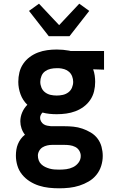

<svg xmlns="http://www.w3.org/2000/svg" viewBox="-20 -796 640 1039"><path d="M300 223Q272 223 244.5 220Q217 217 190.5 208.5Q164 200 140.5 185Q117 170 99.5 148.5Q82 127 74 100Q66 73 66 46Q66 30 68.5 14Q71 -2 77 -16.5Q83 -31 92.5 -44Q102 -57 115 -67Q103 -82 96.5 -101Q90 -120 90 -139Q90 -164 100 -187.5Q110 -211 128 -229Q103 -253 91 -286Q79 -319 79 -353Q79 -379 85 -404Q91 -429 105.5 -450.5Q120 -472 141 -487.5Q162 -503 186 -512Q210 -521 235.5 -524.5Q261 -528 287 -528Q304 -528 321 -526.5Q338 -525 354 -522L362 -520H543V-419L484 -421Q490 -405 492.5 -387.5Q495 -370 495 -353Q495 -327 489 -302Q483 -277 468.5 -255.5Q454 -234 433 -218.5Q412 -203 388 -194Q364 -185 338.5 -181.5Q313 -178 287 -178Q267 -178 247.5 -180Q228 -182 210 -187Q204 -181 200.5 -173.5Q197 -166 197 -158Q197 -148 202.5 -138.5Q208 -129 216.5 -123.5Q225 -118 235.5 -116Q246 -114 256 -113H328Q353 -113 377.5 -110.5Q402 -108 425.5 -100Q449 -92 471 -79Q493 -66 508 -46Q523 -26 529.5 -1.5Q536 23 536 48Q536 75 527.5 102Q519 129 501.5 150.5Q484 172 460 186Q436 200 409.5 208.5Q383 217 355.5 220Q328 223 300 223ZM287 -279Q303 -279 319.5 -282.5Q336 -286 349.5 -296Q363 -306 369.5 -321.5Q376 -337 376 -353Q376 -368 370.5 -382.5Q365 -397 354 -407Q343 -417 328.5 -421.5Q314 -426 299 -427H287Q270 -427 254 -423.5Q238 -420 224.5 -410.5Q211 -401 204.5 -385Q198 -369 198 -353Q198 -337 204.5 -321.5Q211 -306 224.5 -296Q238 -286 254 -282.5Q270 -279 287 -279ZM300 122Q320 122 339 119.5Q358 117 375.5 108.5Q393 100 405 84Q417 68 417 48Q417 33 409 19.5Q401 6 387 -1Q373 -8 358 -10Q343 -12 328 -12H262Q249 -12 235.5 -9Q222 -6 210.5 1Q199 8 192 20.5Q185 33 185 46Q185 59 189.5 71.5Q194 84 203.5 93Q213 102 224.5 107.5Q236 113 248.5 116.5Q261 120 274 121Q287 122 300 122ZM244 -600 137 -737 191 -776 300 -660 409 -776 463 -737 356 -600Z"/></svg>

Font: Iosevka Plex Etoile
Style: Bold
Weight: 700
Designer: Belleve Invis
Foundry: Belleve Invis
Version: Version 25.1.1; ttfautohint (v1.8.4)